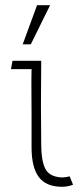

<svg xmlns="http://www.w3.org/2000/svg" viewBox="-20 -703 320 736"><path d="M101 -138V-264Q101 -310 100.5 -352.5Q100 -395 101 -438H22L28 -470H138Q136 -283 138 -149Q138 -90 152.5 -58.5Q167 -27 212 -23Q227 -22 247 -27L260 5Q240 13 218 13Q157 13 129 -24Q101 -61 101 -138ZM172 -683 98 -533H67L122 -683Z"/></svg>

Font: Kreadon
Style: Regular
Weight: 400
Designer: kohakuno
Foundry: StudioGnu
Version: Version 1.000;Glyphs 3.1.2 (3151)